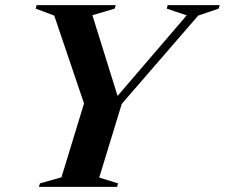

<svg xmlns="http://www.w3.org/2000/svg" viewBox="-20 -725 872 745"><path d="M704.5 -665.5 627 -691.5 630.5 -705H832.5L828.5 -691.5L749 -664.5L452.5 -322L365 -36L438 -13.5L434.5 0H131L135 -13.5L218.5 -37L306 -323.5L190.5 -664.5L118.5 -691.5L122 -705H429L425 -691.5L338.5 -666L443 -331H417.5Z"/></svg>

Font: Newsreader 60pt SemiBold
Style: Italic
Weight: 600
Italic angle: -17°
Designer: Hugues Gentile
Foundry: Production Type
Version: Version 1.003